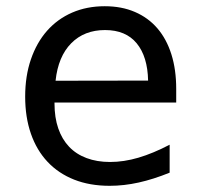

<svg xmlns="http://www.w3.org/2000/svg" viewBox="-20 -580 642 614"><path d="M330.6 14.2Q267.1 14.2 217 -5.6Q167 -25.4 132.1 -62.5Q97.2 -99.6 78.9 -152.3Q60.5 -205.1 60.5 -271Q60.5 -336.9 78.9 -390.4Q97.2 -443.8 130.6 -481.7Q164.1 -519.5 210.9 -539.8Q257.8 -560.1 314.9 -560.1Q369.1 -560.1 411.6 -541.7Q454.1 -523.4 483.4 -489.3Q512.7 -455.1 528.1 -406.2Q543.5 -357.4 543.5 -295.9V-252H154.3V-249Q154.3 -204.1 166.3 -169.4Q178.2 -134.8 200.9 -110.8Q223.6 -86.9 256.8 -74.5Q290 -62 332 -62Q376 -62 422.6 -75.7Q469.2 -89.4 522.5 -117.2V-27.8Q470.7 -6.8 423.6 3.7Q376.5 14.2 330.6 14.2ZM453.6 -322.3Q452.1 -398.9 417.2 -441.4Q382.3 -483.9 315.9 -483.9Q249.5 -483.9 207.8 -441.7Q166 -399.4 157.7 -321.8Z"/></svg>

Font: Hack
Style: Regular
Weight: 400
Monospace: yes
Designer: Christopher Simpkins
Foundry: Christopher Simpkins
Version: Version 2.019; ttfautohint (v1.4.1) -l 4 -r 80 -G 350 -x 0 -